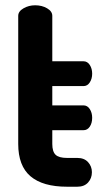

<svg xmlns="http://www.w3.org/2000/svg" viewBox="-20 -707 388 727"><path d="M329 -261Q329 -241 320 -227.5Q311 -214 296 -214H178V-162Q178 -133 190.5 -121Q203 -109 234 -109H273Q299 -109 313.5 -93Q328 -77 328 -55Q328 -32 313.5 -16Q299 0 273 0H234Q142 0 95.5 -39.5Q49 -79 49 -162V-647Q49 -664 69 -675.5Q89 -687 113 -687Q139 -687 158.5 -675.5Q178 -664 178 -647V-475H296Q311 -475 320 -461Q329 -447 329 -428Q329 -409 320 -395Q311 -381 296 -381H178V-308H296Q311 -308 320 -294Q329 -280 329 -261Z"/></svg>

Font: Dosis
Style: Regular
Weight: 400
Designer: Edgar Tolentino, Pablo Impallari, Igino Marini
Foundry: Edgar Tolentino, Pablo Impallari, Igino Marini
Version: Version 1.007;Glyphs 3.1.1 (3134)